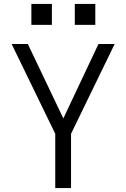

<svg xmlns="http://www.w3.org/2000/svg" viewBox="-20 -953 640 973"><path d="M260 0V-275L39 -730H121L301 -353L479 -730H561L340 -275V0ZM139 -933H243V-827H139ZM359 -933H463V-827H359Z"/></svg>

Font: Tiny Light
Style: Regular
Weight: 300
Monospace: yes
Designer: Philipp Nurullin, Konstantin Bulenkov
Foundry: JetBrains
Version: Version 2.251; ttfautohint (v1.8.4.7-5d5b)